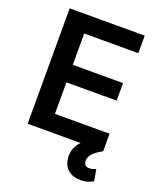

<svg xmlns="http://www.w3.org/2000/svg" viewBox="-167 -828 942 1137"><g transform="rotate(20 304.0 -260.0)"><path d="M71.7 -727.3H544.7V-616.8H203.5V-419.4H520.2V-308.9H203.5V-110.4H547.6V0H547.2Q530.9 9.2 516.7 18.8Q502.5 28.4 492 39.1Q481.5 49.7 475.5 61.6Q469.5 73.5 469.5 87.4Q469.5 104.4 477.8 113.6Q486.2 122.9 504.6 122.9Q518.1 122.9 528.2 119.3Q538.4 115.8 545.5 112.9L558.2 185.4Q545.5 192.8 525.6 199.8Q505.7 206.7 478.7 206.7Q456 206.7 436.4 200.6Q416.9 194.6 402.2 182.7Q387.4 170.8 378.2 153.2Q369 135.7 366.1 112.9Q362.2 83.8 371.4 54.2Q380.7 24.5 405.2 0H71.7Z"/></g></svg>

Font: Interop SemBd
Style: Regular
Weight: 600
Designer: Rasmus Andersson, Google, Jang Haemin
Foundry: jhaemin
Version: Version 1.008